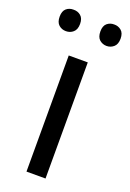

<svg xmlns="http://www.w3.org/2000/svg" viewBox="-152 -782 565 833"><g transform="rotate(20 130.5 -365.0)"><path d="M172.9 0H85V-536.1H172.9ZM191.9 -718.8Q206.1 -730.5 224.6 -730Q243.2 -730.5 257.3 -718.8Q271.5 -707 271.5 -681.2Q271.5 -655.3 257.3 -643.1Q243.2 -630.9 224.6 -630.9Q206.1 -630.9 191.9 -643.1Q178.2 -655.3 178.2 -681.2Q178.2 -707 191.9 -718.8ZM37.1 -730Q56.6 -730.5 70.3 -718.8Q84.5 -707 84.5 -681.2Q84.5 -655.3 70.3 -643.1Q56.6 -630.9 37.1 -630.9Q17.6 -630.9 3.9 -643.1Q-9.8 -655.3 -9.8 -681.2Q-9.8 -707 3.9 -718.8Q17.6 -730.5 37.1 -730Z"/></g></svg>

Font: NotoSans
Style: Regular
Weight: 400
Designer: Monotype Design team
Foundry: Monotype Imaging Inc.
Version: Version 1.04